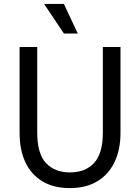

<svg xmlns="http://www.w3.org/2000/svg" viewBox="-20 -940 715 980"><path d="M170 -700V-264Q170 -156 214.5 -108Q259 -60 337 -60Q416 -60 460.5 -108.5Q505 -157 505 -264V-700H595V-262Q595 -176 564.5 -112.5Q534 -49 476.5 -14.5Q419 20 336 20Q254 20 196.5 -14.5Q139 -49 109.5 -112Q80 -175 80 -262V-700ZM205 -920H306L377 -769H306Z"/></svg>

Font: Moderustic
Style: Regular
Weight: 400
Designer: Tural Alisoy
Foundry: TAFT Foundry
Version: Version 2.120